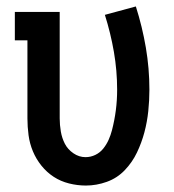

<svg xmlns="http://www.w3.org/2000/svg" viewBox="-20 -567 540 595"><path d="M246 8Q220 8 194 1.5Q168 -5 146.5 -19Q125 -33 108.5 -53.5Q92 -74 82 -98Q72 -122 68.5 -148Q65 -174 65 -200V-442H26V-530H165V-200Q165 -180 168.5 -159.5Q172 -139 181 -121.5Q190 -104 207.5 -92Q225 -80 245 -80Q261 -80 275.5 -87Q290 -94 300 -106.5Q310 -119 316.5 -133.5Q323 -148 327 -163.5Q331 -179 334 -194.5Q337 -210 339 -225.5Q341 -241 342 -257Q343 -273 343 -289Q343 -348 333 -406Q323 -464 305 -521L401 -547Q421 -484 432 -419.5Q443 -355 443 -289Q443 -256 439.5 -222.5Q436 -189 427.5 -157Q419 -125 404.5 -94.5Q390 -64 366.5 -39.5Q343 -15 311 -3.5Q279 8 246 8Z"/></svg>

Font: Iosevka Slab Semibold
Style: Regular
Weight: 600
Monospace: yes
Designer: Belleve Invis
Foundry: Belleve Invis
Version: Version 11.1.1; ttfautohint (v1.8.3)